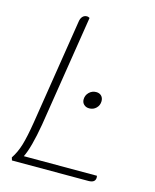

<svg xmlns="http://www.w3.org/2000/svg" viewBox="-108 -778 690 852"><g transform="rotate(15 237.5 -352.0)"><path d="M412 -24Q412 0 380 0H29L25 -13Q45 -43 56.5 -81.5Q68 -120 79 -188L155 -669Q157 -686 165 -695Q173 -704 186 -704Q191 -704 198 -700L117 -188Q98 -78 75 -32H411Q412 -29 412 -24ZM266 -344Q266 -363 279.5 -376.5Q293 -390 312 -390Q327 -390 336 -381Q345 -372 345 -357Q345 -338 332 -325Q319 -312 300 -312Q285 -312 275.5 -321Q266 -330 266 -344Z"/></g></svg>

Font: Thasadith
Style: Italic
Weight: 400
Italic angle: -9°
Designer: Cadson Demak Co.,Ltd.
Foundry: Cadson Demak Co.,Ltd.
Version: Version 1.000; ttfautohint (v1.6)